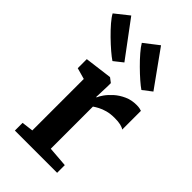

<svg xmlns="http://www.w3.org/2000/svg" viewBox="-306 -962 1039 1039"><g transform="rotate(45 213.5 -443.0)"><path d="M35.7 0V-59L101.9 -67.2V-461.1L37.6 -479.2V-548.5L192.8 -568.4H195.6L221.4 -548.8V-527L218.3 -439.5H221.4Q225.9 -452.1 240.4 -472.7Q254.9 -493.2 278.4 -514.3Q302 -535.3 333.7 -549.6Q365.3 -563.9 403.7 -563.9Q417.8 -563.9 427.4 -561.9Q436.9 -559.9 442.6 -557.7V-414.4Q433.1 -421.6 415.6 -425.9Q398 -430.2 368.8 -430.2Q336.8 -430.2 312.4 -423.4Q288.1 -416.6 270.9 -407.4Q253.8 -398.3 242.6 -390.4V-67.8L359 -58.7V0ZM364.3 -639.6Q348.6 -650 323.2 -672.1Q297.8 -694.2 270.2 -721.6Q242.5 -748.9 219.6 -775.6Q196.7 -802.2 185.7 -821.4L268.6 -885.6L416.6 -679.3L364.9 -639.6ZM142.6 -639.6Q126.6 -650 100.1 -672.6Q73.6 -695.3 45 -723.2Q16.5 -751.1 -6.4 -777.7Q-29.3 -804.4 -38.5 -822.5L40.8 -885.6L194.2 -679.6L143.6 -639.6Z"/></g></svg>

Font: Merriweather 7pt Light
Style: Regular
Weight: 300
Designer: Eben Sorkin
Foundry: Eben Sorkin
Version: Version 2.200;gftools[0.9.31]